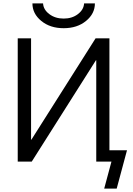

<svg xmlns="http://www.w3.org/2000/svg" viewBox="-20 -957 787 1137"><path d="M478 -937H542Q542 -876 489.5 -833Q437 -790 357 -790Q277 -790 224.5 -833Q172 -876 172 -937H235Q237 -900 272 -873.5Q307 -847 357 -847Q407 -847 441.5 -873.5Q476 -900 478 -937ZM628 -67H732L671 160H597L640 0H628H589H550V-600H548L168 0H85V-730H164V-130H166L546 -730H628Z"/></svg>

Font: Mplus 1p
Style: Regular
Weight: 400
Version: Version 1.061